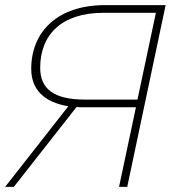

<svg xmlns="http://www.w3.org/2000/svg" viewBox="-40 -730 669 750"><path d="M457 0 607 -710H370C186 -710 82 -607 82 -461C82 -379 134 -330 227 -315L-20 0H14L259 -312C267 -311 277 -311 286 -311H491L425 0ZM497 -341H292C170 -341 117 -383 117 -465C117 -594 200 -680 364 -680H569Z"/></svg>

Font: Geist Thin
Style: Italic
Weight: 100
Italic angle: -12°
Designer: Basement.studio, Andrés Briganti, Mateo Zaragoza
Foundry: Basement.studio, Vercel, Andrés Briganti, Guido Ferreyra, Mateo Zaragoza
Version: Version 1.500